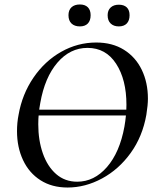

<svg xmlns="http://www.w3.org/2000/svg" viewBox="-20 -826 694 858"><path d="M91 -336H596V-310H91ZM56 -240Q56 -278 63 -313Q79 -405 129.5 -479Q180 -553 253.5 -594.5Q327 -636 410 -636Q482 -636 534 -603.5Q586 -571 613.5 -514Q641 -457 641 -385Q641 -357 634 -313Q617 -216 564 -142.5Q511 -69 436 -28.5Q361 12 282 12Q212 12 161 -20.5Q110 -53 83 -110.5Q56 -168 56 -240ZM536 -260Q545 -311 545 -358Q545 -470 499 -541Q453 -612 371 -612Q293 -612 236.5 -546Q180 -480 160 -366Q151 -318 151 -271Q151 -199 171.5 -140.5Q192 -82 231 -48Q270 -14 325 -14Q401 -14 458 -79.5Q515 -145 536 -260ZM286 -758Q286 -781 299.5 -793.5Q313 -806 337 -806Q360 -806 372.5 -793.5Q385 -781 385 -758Q385 -734 372.5 -721Q360 -708 337 -708Q313 -708 299.5 -721Q286 -734 286 -758ZM461 -758Q461 -780 474.5 -792.5Q488 -805 511 -805Q534 -805 546.5 -793Q559 -781 559 -758Q559 -734 546.5 -721Q534 -708 511 -708Q488 -708 474.5 -721Q461 -734 461 -758Z"/></svg>

Font: Cormorant Garamond SemiBold
Style: Italic
Weight: 600
Italic angle: -10°
Designer: Christian Thalmann (Catharsis Fonts)
Foundry: Catharsis Fonts
Version: Version 4.000